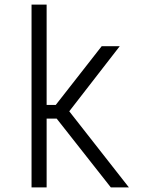

<svg xmlns="http://www.w3.org/2000/svg" viewBox="-20 -820 640 840"><path d="M118 0V-800H184V-361H224L425 -618H504L283 -333L544 0H465L228 -301H184V0Z"/></svg>

Font: Victor Mono Light
Style: Regular
Weight: 300
Monospace: yes
Designer: Rune Bjørnerås
Version: Version 1.561;gftools[0.9.30]